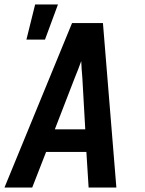

<svg xmlns="http://www.w3.org/2000/svg" viewBox="-26 -838 646 858"><path d="M-6 0 296 -735H434L494 0H370L360 -159H180L118 0ZM355 -260 342 -490Q340 -509 339 -527.5Q338 -546 337 -565Q330 -546 323 -527.5Q316 -509 308 -490L219 -260ZM92 -661 131 -818H233L175 -661Z"/></svg>

Font: Iosevka Aile
Style: Bold Italic
Weight: 700
Italic angle: -9°
Designer: Belleve Invis
Foundry: Belleve Invis
Version: Version 28.0.1; ttfautohint (v1.8.4)